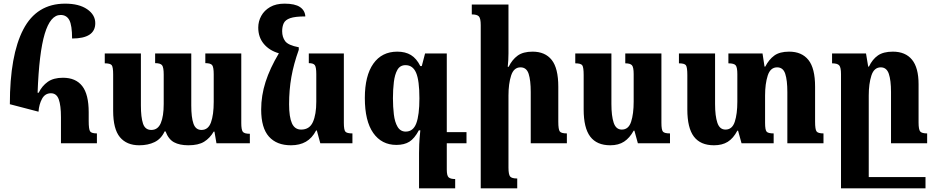

<svg xmlns="http://www.w3.org/2000/svg" viewBox="-20 -785 5122 1052"><path d="M191 -173 34 -214Q34 -482 107.5 -623.5Q181 -765 337 -765Q413 -765 457.5 -734.5Q502 -704 502 -658Q502 -574 375 -574Q375 -646 360 -674.5Q345 -703 312 -703Q256 -703 225 -599.5Q194 -496 186 -277H192Q210 -314 241.5 -336.5Q273 -359 325 -359Q395 -359 430.5 -313.5Q466 -268 466 -170V-122Q466 -77 473.5 -65.5Q481 -54 511 -54V0H314V-143Q314 -207 302 -240.5Q290 -274 259 -274Q227 -274 210.5 -244Q194 -214 191 -173Z M1105 -492H1302V-111Q1302 -75 1310 -63.5Q1318 -52 1349 -52V0H1166L1155 -64H1151Q1130 -28 1098.5 -8.5Q1067 11 1012 11Q964 11 933.5 -5.5Q903 -22 887 -65H882Q863 -24 827 -6.5Q791 11 743 11Q674 11 637 -33.5Q600 -78 600 -178V-377Q600 -418 592 -428Q584 -438 554 -438V-492H752V-207Q752 -143 763.5 -108Q775 -73 809 -73Q845 -73 861 -110.5Q877 -148 877 -215V-376Q877 -416 868 -427.5Q859 -439 830 -439V-492H1028V-207Q1028 -142 1040 -107.5Q1052 -73 1084 -73Q1121 -73 1136 -114.5Q1151 -156 1151 -227V-378Q1151 -417 1142.5 -428Q1134 -439 1105 -439Z M1574 11Q1496 11 1453.5 -36.5Q1411 -84 1411 -185Q1411 -261 1435 -336Q1459 -411 1508 -493Q1456 -508 1425.5 -544.5Q1395 -581 1395 -634Q1395 -668 1411.5 -698Q1428 -728 1460 -746.5Q1492 -765 1539 -765Q1596 -765 1623.5 -746.5Q1651 -728 1653 -695Q1597 -695 1570 -685.5Q1543 -676 1534.5 -657.5Q1526 -639 1526 -614Q1526 -582 1542.5 -559.5Q1559 -537 1617 -526V-512Q1589 -434 1576.5 -363Q1564 -292 1564 -214Q1564 -144 1579.5 -109.5Q1595 -75 1630 -75Q1676 -75 1694.5 -116.5Q1713 -158 1713 -228V-379Q1713 -417 1705 -428Q1697 -439 1672 -439V-492H1864V-112Q1864 -73 1872.5 -63.5Q1881 -54 1911 -54V0H1735L1716 -70H1712Q1690 -28 1656 -8.5Q1622 11 1574 11Z M2309 -492H2428V-61H2536V0H2428V144Q2428 178 2438.5 187Q2449 196 2474 196V247H2276V55Q2276 33 2277 6Q2278 -21 2283 -71H2275Q2251 -26 2223 -8.5Q2195 9 2152 9Q2071 9 2025 -56.5Q1979 -122 1979 -248Q1979 -370 2025.5 -436Q2072 -502 2157 -502Q2201 -502 2231.5 -483.5Q2262 -465 2283 -423H2291ZM2203 -64Q2244 -64 2261 -109.5Q2278 -155 2278 -246Q2278 -344 2260 -386Q2242 -428 2202 -428Q2172 -428 2157.5 -402.5Q2143 -377 2138 -335.5Q2133 -294 2133 -247Q2133 -200 2138 -158Q2143 -116 2158.5 -90Q2174 -64 2203 -64Z M3086 -54V0H2888V-281Q2888 -345 2876.5 -380.5Q2865 -416 2832 -416Q2795 -416 2780.5 -371Q2766 -326 2766 -262V133Q2766 171 2775 182Q2784 193 2814 193V247H2614V-647Q2614 -684 2604 -695Q2594 -706 2565 -706V-760H2766V-492Q2766 -474 2765 -455.5Q2764 -437 2762 -419H2767Q2786 -458 2816 -480Q2846 -502 2898 -502Q2967 -502 3003 -456.5Q3039 -411 3039 -310V-118Q3039 -76 3047 -65Q3055 -54 3086 -54Z M3324 11Q3250 11 3214 -36.5Q3178 -84 3178 -185V-374Q3178 -416 3170.5 -427Q3163 -438 3132 -438V-492H3330V-215Q3330 -150 3342.5 -112.5Q3355 -75 3387 -75Q3424 -75 3438 -118Q3452 -161 3452 -228V-379Q3452 -417 3442.5 -427.5Q3433 -438 3406 -438V-492H3604V-112Q3604 -73 3612.5 -63.5Q3621 -54 3651 -54V0H3475L3456 -69H3452Q3430 -29 3399.5 -9Q3369 11 3324 11Z M4446 -118Q4446 -76 4454 -65Q4462 -54 4492 -54V0H4294V-281Q4294 -345 4282.5 -380.5Q4271 -416 4238 -416Q4201 -416 4186.5 -371Q4172 -326 4172 -262V-112Q4172 -73 4180.5 -63.5Q4189 -54 4219 -54V0H4043L4024 -69H4020Q3998 -27 3967.5 -8Q3937 11 3892 11Q3818 11 3782 -36.5Q3746 -84 3746 -185V-374Q3746 -416 3738.5 -427Q3731 -438 3700 -438V-492H3898V-215Q3898 -150 3910.5 -112.5Q3923 -75 3955 -75Q3992 -75 4006 -118Q4020 -161 4020 -228V-379Q4020 -416 4011 -427Q4002 -438 3971 -438V-492H4158L4169 -420H4173Q4193 -459 4222.5 -480.5Q4252 -502 4304 -502Q4373 -502 4409.5 -456.5Q4446 -411 4446 -310Z M5013 -114Q5013 -75 5022 -64.5Q5031 -54 5060 -54V0H4862V-281Q4862 -345 4850 -380.5Q4838 -416 4806 -416Q4769 -416 4754.5 -371Q4740 -326 4740 -262V185H5051V247H4588V-379Q4588 -416 4578 -427Q4568 -438 4539 -438V-492H4725L4737 -420H4741Q4760 -460 4790 -481Q4820 -502 4872 -502Q4941 -502 4977 -458Q5013 -414 5013 -324Z"/></svg>

Font: Noto Serif Armenian Condensed ExtraBold
Style: Regular
Weight: 800
Width: 3
Designer: Monotype Design Team
Foundry: Monotype Imaging Inc.
Version: Version 2.008; ttfautohint (v1.8.4.7-5d5b)